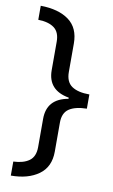

<svg xmlns="http://www.w3.org/2000/svg" viewBox="-96 -764 572 971"><g transform="rotate(10 190.0 -278.0)"><path d="M32 86Q84 84 113.5 62.5Q143 41 143 -8V-153Q143 -256 252 -275V-281Q143 -300 143 -403V-549Q143 -598 114 -619.5Q85 -641 32 -642V-714Q124 -713 177 -674Q230 -635 230 -555V-409Q230 -358 261.5 -336.5Q293 -315 352 -315V-242Q293 -241 261.5 -220Q230 -199 230 -149V0Q230 79 175 118.5Q120 158 32 158Z"/></g></svg>

Font: Noto Sans Hebrew Droid
Style: Regular
Weight: 400
Designer: Monotype Design Team
Foundry: Monotype Imaging Inc.
Version: Version 1.100